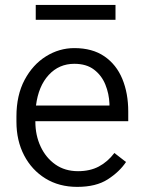

<svg xmlns="http://www.w3.org/2000/svg" viewBox="-20 -728 564 758"><path d="M284.7 9.8Q213.4 9.8 159.4 -23.4Q105.5 -56.6 75.2 -114.7Q44.9 -172.9 44.9 -247.6V-268.1Q44.9 -352.1 77.1 -412.6Q109.4 -473.1 161.6 -505.6Q213.9 -538.1 273.4 -538.1Q344.7 -538.1 392.1 -505.6Q439.5 -473.1 462.9 -416.5Q486.3 -359.9 486.3 -287.6V-249.5H119.6V-247.6Q119.6 -193.8 140.4 -149.4Q161.1 -105 198.7 -78.6Q236.3 -52.2 288.1 -52.2Q335.4 -52.2 370.1 -70.6Q404.8 -88.9 431.6 -124L477.5 -88.4Q451.7 -49.8 405.5 -20Q359.4 9.8 284.7 9.8ZM273.4 -476.1Q212.9 -476.1 172.4 -432.1Q131.8 -388.2 122.1 -311.5H412.1V-318.4Q410.6 -357.9 396 -394Q381.3 -430.2 351.3 -453.1Q321.3 -476.1 273.4 -476.1ZM436 -708.5V-649.9H121.1V-708.5Z"/></svg>

Font: Vazirmatn UI FD Light
Style: Regular
Weight: 300
Designer: Saber Rastikerdar
Foundry: Saber Rastikerdar
Version: Version 33.003